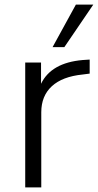

<svg xmlns="http://www.w3.org/2000/svg" viewBox="-20 -809 423 829"><path d="M88.9 0V-539.1H157.2V-447.3Q201.2 -538.1 336.9 -549.8L367.2 -551.8V-491.2L336.9 -487.3Q249 -478.5 203.6 -436.5Q158.2 -394.5 158.2 -324.2V0ZM207 -605.5 307.6 -789.1H382.8L257.8 -605.5Z"/></svg>

Font: Min Sans Light
Style: Regular
Weight: 300
Designer: Jinseong-Kim, NotoSansCJK, Nunito
Foundry: Jinseong-Kim
Version: Version 1.400;Glyphs 3.1.2 (3151)